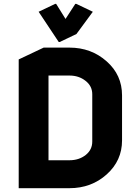

<svg xmlns="http://www.w3.org/2000/svg" viewBox="-20 -987 719 1007"><path d="M269.5 -966.8H274.4L323.7 -887.7L375 -966.8H379.9L466.8 -925.3L380.9 -808.6L293 -766.6H288.1L182.6 -925.3ZM234.4 -146.5H344.2Q394.5 -146.5 429.7 -174.3Q463.9 -201.7 463.9 -244.6V-492.7Q463.9 -535.6 428.7 -563Q393.6 -590.8 344.2 -590.8H234.4ZM78.1 0V-675.3L209 -737.3H344.2Q458.5 -737.3 539.6 -665Q620.1 -593.8 620.1 -486.8V-250.5Q620.1 -144.5 539.6 -72.3Q459 0 344.2 0Z"/></svg>

Font: Nova Round
Style: Bold
Weight: 700
Designer: Wojciech Kalinowski "wmk69" (wmk69@o2.pl)
Foundry: Wojciech Kalinowski "wmk69" (wmk69@o2.pl)
Version: Version 3.1.0; 2021-05-23